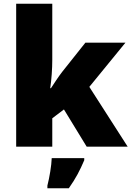

<svg xmlns="http://www.w3.org/2000/svg" viewBox="-20 -780 699 1021"><path d="M258 -461V-760H66V0H258V-151L320 -198L441 0H659L455 -318L647 -553H434L310 -397C292 -374 266 -334 251 -311H247C254 -356 258 -416 258 -461ZM428 72V61H255C254 99 243 165 232 207V221H346C384 167 405 126 428 72Z"/></svg>

Font: Noto Sans Tamil Black
Style: Regular
Weight: 900
Designer: Jelle Bosma - Monotype Design Team
Foundry: Monotype Imaging Inc.
Version: Version 2.004